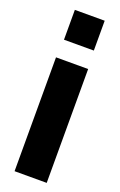

<svg xmlns="http://www.w3.org/2000/svg" viewBox="-140 -746 492 786"><g transform="rotate(20 106.0 -352.5)"><path d="M36 0V-496H176V0ZM42 -575V-705H172V-575Z"/></g></svg>

Font: Host Grotesk Black
Style: Regular
Weight: 900
Designer: Doğukan Karapınar based on Poppins by Indian Type Foundry, Jonny Pinhorn
Foundry: Element Type
Version: Version 1.000; ttfautohint (v1.8.4.7-5d5b);gftools[0.9.33]